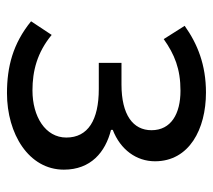

<svg xmlns="http://www.w3.org/2000/svg" viewBox="-50 -547 610 550"><g transform="rotate(90 255.0 -272.0)"><path d="M247 13C363 13 466 -49 466 -150C466 -227 416 -269 352 -285V-290C409 -312 442 -358 442 -411C442 -509 350 -557 245 -557C166 -557 106 -533 54 -496L92 -436C136 -467 177 -484 240 -484C306 -484 353 -457 353 -401C353 -348 309 -315 222 -315H160V-250H235C324 -250 374 -219 374 -157C374 -97 314 -60 239 -60C184 -60 131 -73 80 -115L41 -56C105 -4 171 13 247 13Z"/></g></svg>

Font: Noto Sans CJK JP Regular
Style: Regular
Weight: 400
Designer: Ryoko NISHIZUKA (kana & ideographs); Paul D. Hunt (Latin, Greek & Cyrillic); Wenlong ZHANG (bopomofo); Sandoll Communica
Foundry: Adobe Systems Incorporated
Version: Version 1.001;PS 1.001;hotconv 1.0.78;makeotf.lib2.5.61930